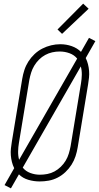

<svg xmlns="http://www.w3.org/2000/svg" viewBox="-20 -989 544 1055"><path d="M40 46 5 28 58 -65Q50 -81 45.5 -99Q41 -117 39.5 -135.5Q38 -154 40 -173Q42 -192 45 -210L102 -555Q106 -580 114 -604.5Q122 -629 136 -651Q150 -673 169.5 -691.5Q189 -710 212.5 -722Q236 -734 261 -740Q286 -746 311 -746Q344 -746 374 -735.5Q404 -725 425 -704L469 -781L504 -763L451 -670Q459 -654 463.5 -636Q468 -618 469.5 -599.5Q471 -581 469 -562Q467 -543 464 -525L407 -180Q403 -155 395 -130.5Q387 -106 373 -84Q359 -62 339.5 -43.5Q320 -25 296.5 -13Q273 -1 248 3.5Q223 8 198 8Q166 8 135.5 -1Q105 -10 84 -31ZM85 -111 404 -667Q388 -687 362 -696.5Q336 -706 308 -706Q287 -706 267 -701.5Q247 -697 228.5 -687Q210 -677 194.5 -661.5Q179 -646 168 -627.5Q157 -609 151 -589.5Q145 -570 141 -549L84 -204Q80 -181 79.5 -157Q79 -133 85 -111ZM199 -29Q220 -29 240.5 -33Q261 -37 279.5 -47Q298 -57 314 -72.5Q330 -88 341 -106.5Q352 -125 358 -145Q364 -165 368 -186L425 -531Q429 -554 429.5 -578Q430 -602 424 -624L105 -68Q121 -48 146.5 -38.5Q172 -29 199 -29ZM321 -803 296 -827 437 -969 467 -941Z"/></svg>

Font: Iosevka Slab XLtObl
Style: Regular
Weight: 200
Italic angle: -9°
Monospace: yes
Designer: Belleve Invis
Foundry: Belleve Invis
Version: Version 11.1.1; ttfautohint (v1.8.3)